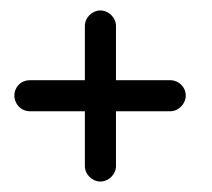

<svg xmlns="http://www.w3.org/2000/svg" viewBox="-20 -321 409 371"><path d="M38.1 -166C20.5 -166 7.8 -153.3 7.8 -136.2C7.8 -120.1 20.5 -106 38.1 -106H144V0C144 16.1 158.2 29.8 173.8 29.8C189.9 29.8 204.1 16.1 204.1 0V-106H309.1C324.7 -106 338.9 -120.1 338.9 -136.2C338.9 -153.3 325.2 -166 309.1 -166H204.1V-271C204.1 -287.1 189.9 -300.8 173.8 -300.8C158.2 -300.8 144 -287.1 144 -271V-166H38.1Z"/></svg>

Font: Nemoy
Style: Medium
Weight: 500
Designer: BSozoo
Foundry: BSozoo
Version: Version 001.000